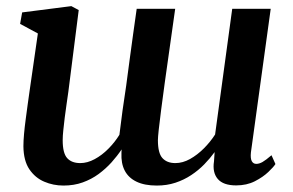

<svg xmlns="http://www.w3.org/2000/svg" viewBox="-20 -580 933 611"><path d="M197.5 -288Q195 -269.5 191.8 -248.2Q188.5 -227 186 -205.8Q183.5 -184.5 181.5 -166Q179.5 -147.5 179.5 -134Q179.5 -92.5 193.8 -76.8Q208 -61 235.5 -61Q258 -61 281.2 -73.5Q304.5 -86 325 -106.8Q345.5 -127.5 360 -151Q364.5 -188.5 370 -228.8Q375.5 -269 381.5 -307Q387 -348 392.5 -389.8Q398 -431.5 403.8 -472.5Q409.5 -513.5 415 -552H537.5Q528 -485.5 519.8 -426.5Q511.5 -367.5 504.5 -318Q497.5 -268.5 492.8 -230.5Q488 -192.5 485.2 -167.8Q482.5 -143 482.5 -134Q482.5 -92.5 497 -76.8Q511.5 -61 538 -61Q561.5 -61 584.8 -74Q608 -87 628.8 -107.8Q649.5 -128.5 664.5 -152L719 -552H841.5L778.5 -95Q776.5 -76 781.2 -67.2Q786 -58.5 795.5 -58.5Q805 -58.5 815.5 -64.5Q826 -70.5 844 -86L856.5 -58Q851 -49 834 -32.8Q817 -16.5 791 -3.2Q765 10 731.5 10Q690.5 10 673 -10.5Q655.5 -31 661 -66.5L663 -96Q648.5 -76 630 -57Q611.5 -38 588.5 -22.8Q565.5 -7.5 538.2 1.5Q511 10.5 479 10.5Q440 10.5 414.5 -1.8Q389 -14 377 -37Q365 -60 366.5 -93L367 -104.5Q353 -83.5 334.8 -63.2Q316.5 -43 293.8 -26.2Q271 -9.5 243.2 0.5Q215.5 10.5 182 10.5Q149.5 10.5 120.8 -1.8Q92 -14 73.5 -41.2Q55 -68.5 54.5 -114.5Q54.5 -131.5 56.5 -153.8Q58.5 -176 61.8 -200.5Q65 -225 68.2 -248.2Q71.5 -271.5 74 -289.5L100.5 -473.5L44 -504L50.5 -540.5L207 -560.5L230.5 -548Z"/></svg>

Font: Merriweather 36pt SemiBold
Style: Italic
Weight: 600
Italic angle: -7.8°
Version: Version 2.101